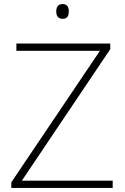

<svg xmlns="http://www.w3.org/2000/svg" viewBox="-20 -929 617 949"><path d="M289 -909C267 -909 258 -893 258 -873C258 -851 267 -836 289 -836C313 -836 320 -851 320 -873C320 -893 313 -909 289 -909ZM537 0V-36H88L525 -686V-714H61V-678H474L36 -28V0Z"/></svg>

Font: Noto Sans Cherokee ExtraLight
Style: Regular
Weight: 200
Designer: Monotype Design Team
Foundry: Monotype Imaging Inc.
Version: Version 2.001